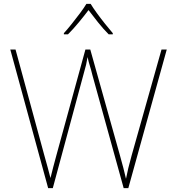

<svg xmlns="http://www.w3.org/2000/svg" viewBox="-20 -969 909 989"><path d="M839 -714 641 0H617L456 -582Q449 -611 443 -629.5Q437 -648 431 -675Q427 -650 423.5 -635.5Q420 -621 415 -604L252 0H228L33 -714H60L208 -170Q218 -133 225.5 -107Q233 -81 240 -52Q247 -81 254 -107.5Q261 -134 271 -171L420 -714H445L598 -168Q609 -129 615.5 -103.5Q622 -78 629 -48Q635 -78 641 -103.5Q647 -129 658 -168L812 -714ZM447 -949Q459 -929 479 -901.5Q499 -874 521 -846.5Q543 -819 561 -798V-792H540Q512 -820 484.5 -854.5Q457 -889 436 -917Q415 -889 386.5 -854.5Q358 -820 330 -792H309V-798Q328 -819 350 -846.5Q372 -874 392.5 -901.5Q413 -929 425 -949Z"/></svg>

Font: Noto Sans Khmer UI Thin
Style: Regular
Weight: 100
Designer: Danh Hong and the Monotype Design Team
Foundry: Monotype Imaging Inc.
Version: Version 2.002; ttfautohint (v1.8.4.7-5d5b)